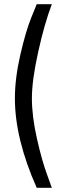

<svg xmlns="http://www.w3.org/2000/svg" viewBox="-20 -770 304 915"><path d="M155 125Q51 -109 51 -301Q51 -397 77 -509.5Q103 -622 129 -686L155 -750H227Q192 -658 162 -522.5Q132 -387 132 -301.5Q132 -216 156 -109.5Q180 -3 204 61L227 125Z"/></svg>

Font: Titillium-CLs Web
Style: CLs-Regular
Weight: 400
Version: Version 1.002;PS 57.000;hotconv 1.0.70;makeotf.lib2.5.55311